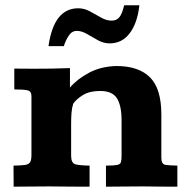

<svg xmlns="http://www.w3.org/2000/svg" viewBox="-20 -701 706 721"><path d="M31.2 0Q31.2 -2 31.2 -13.4Q31.2 -24.9 31 -39.6Q30.8 -54.2 30.8 -65.7Q30.8 -77.1 30.8 -79.1Q58.6 -79.6 73.2 -81.5Q87.9 -83.5 93 -91.8Q98.1 -100.1 98.1 -118.7V-340.3Q98.1 -358.9 82.3 -362.1Q66.4 -365.2 33.7 -365.2Q33.7 -367.7 33.7 -386Q33.7 -404.3 33.7 -422.6Q33.7 -440.9 33.7 -443.4Q54.7 -443.4 73.7 -443.1Q92.8 -442.9 110.4 -442.9Q143.6 -442.9 175.8 -443.4Q208 -443.8 242.7 -445.3V-372.1Q270 -404.3 314.7 -428Q359.4 -451.7 417.5 -453.1Q500.5 -453.1 543.2 -410.6Q585.9 -368.2 585.9 -271V-108.4Q585.9 -84.5 601.1 -82Q616.2 -79.6 646 -79.1V0Q616.2 0 587.4 -0.2Q558.6 -0.5 517.6 -1Q479.5 -1 445.3 -0.5Q411.1 0 377.9 0V-79.1Q407.2 -79.1 419.4 -81.5Q431.6 -84 434.1 -92Q436.5 -100.1 436.5 -116.2V-250Q436.5 -303.7 419.4 -331.5Q402.3 -359.4 356 -359.4Q316.9 -359.4 292.2 -344.5Q267.6 -329.6 254.9 -311.5Q250 -295.9 248.5 -277.1Q247.1 -258.3 247.1 -236.3V-116.2Q247.1 -88.4 263.2 -84Q279.3 -79.6 316.4 -79.1V0Q280.8 0 247.3 -0.2Q213.9 -0.5 166 -1Q125.5 -1 94 -0.5Q62.5 0 31.2 0ZM162.1 -527.8Q182.1 -669.9 273.9 -669.9Q296.4 -669.9 317.6 -658.4Q338.9 -647 359.1 -635.3Q379.4 -623.5 399.4 -623.5Q417.5 -623.5 428 -636Q438.5 -648.4 446.3 -681.2H503.4Q496.1 -614.7 467.3 -576.4Q438.5 -538.1 391.6 -538.1Q369.1 -538.1 347.9 -549.8Q326.7 -561.5 306.9 -573.2Q287.1 -585 268.6 -585Q250 -585 238.3 -567.4Q226.6 -549.8 219.7 -527.8Z"/></svg>

Font: Kameron
Style: Bold
Weight: 700
Designer: Vernon Adams
Foundry: Vernon Adams
Version: Version 1.100